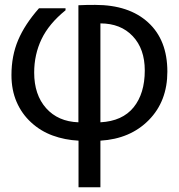

<svg xmlns="http://www.w3.org/2000/svg" viewBox="-20 -580 746 801"><path d="M678.2 -281.2Q678.2 -157.7 600.8 -79.1Q523.4 -0.5 398.9 6.8V201.2H307.6V6.8Q250.5 3.9 199.7 -14.6Q148.9 -33.2 109.9 -69.3Q70.8 -105 49.3 -154.8Q27.8 -204.6 27.8 -266.6Q27.8 -347.2 55.7 -412.8Q83.5 -478.5 142.6 -545.4H253.4V-537.1Q184.1 -481 153.3 -416.7Q122.6 -352.5 122.6 -277.3Q122.6 -184.6 172.4 -128.7Q222.2 -72.8 307.1 -69.8V-558.1Q323.2 -559.1 340.6 -559.3Q357.9 -559.6 377 -559.6Q518.1 -559.6 598.1 -486.3Q678.2 -413.1 678.2 -281.2ZM584 -286.1Q584 -376 533.7 -429.2Q483.4 -482.4 398.9 -482.4V-69.8Q490.7 -74.7 537.4 -132.3Q584 -189.9 584 -286.1Z"/></svg>

Font: IranNastaliq
Style: Regular
Weight: 400
Designer: Hossein Zahedi
Version: Version 1.5